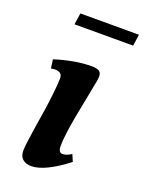

<svg xmlns="http://www.w3.org/2000/svg" viewBox="-122 -668 560 739"><g transform="rotate(20 158.5 -298.5)"><path d="M51 -36Q51 -53 57 -93.5Q63 -134 65 -147L77 -223Q89 -313 89 -346Q89 -371 59 -371Q51 -371 43 -369L38 -405Q121 -431 187 -431Q207 -431 217.5 -425.5Q228 -420 228 -402Q228 -393 216 -333Q199 -246 196 -230Q180 -144 180 -102Q180 -75 197 -75Q213 -75 233 -88L245 -60Q203 -27 165.5 -8.5Q128 10 100 10Q77 10 64 -1.5Q51 -13 51 -36ZM317 -607 310 -560H70L77 -607Z"/></g></svg>

Font: Unna
Style: Bold Italic
Weight: 700
Italic angle: -8.05°
Designer: Jorge de Buen Unna
Foundry: Omnibus-Type
Version: Version 2.008